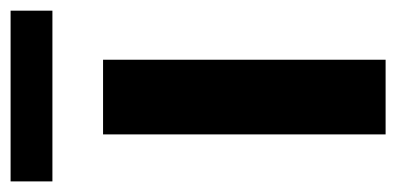

<svg xmlns="http://www.w3.org/2000/svg" viewBox="-244 -530 741 359"><g transform="rotate(-90 126.5 -350.5)"><path d="M194.3 0Q159.2 0 54.7 0Q54.7 -83 54.7 -330.1Q54.7 -379.9 54.7 -528.3Q89.8 -528.3 194.3 -528.3Q194.3 -396.5 194.3 0ZM286.1 -623Q206.1 -623 -33.2 -623Q-33.2 -627.9 -33.2 -642.6Q-33.2 -657.2 -33.2 -701.2Q46.9 -701.2 286.1 -701.2Q286.1 -681.6 286.1 -623Z"/></g></svg>

Font: Noto Sans Hebrew DECATHLON 
Style: Bold
Weight: 400
Designer: Monotype Design Team
Version: Version 2.000;GOOG;noto-fonts:20170220:a8a215d2e889